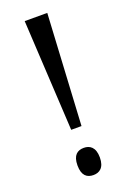

<svg xmlns="http://www.w3.org/2000/svg" viewBox="-141 -765 555 823"><g transform="rotate(-20 137.0 -353.5)"><path d="M113 -208H160L188 -714H85ZM137 7C164 7 188 -8 188 -55C188 -102 164 -117 137 -117C108 -117 86 -102 86 -55C86 -8 108 7 137 7Z"/></g></svg>

Font: Noto Serif Lao ExtCond
Style: Regular
Weight: 400
Width: 2
Designer: Monotype Design Team
Foundry: Monotype Imaging Inc.
Version: Version 2.004